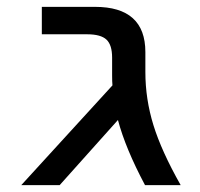

<svg xmlns="http://www.w3.org/2000/svg" viewBox="-20 -540 584 560"><path d="M404 -330Q404 -251 427.5 -175Q451 -99 507 0H403Q346 -107 324 -190L154 0H42L308 -291Q307 -301 307 -320V-372Q307 -409 290.5 -424.5Q274 -440 234 -440H102V-520H257Q404 -520 404 -388Z"/></svg>

Font: Mplus 1p Medium
Style: Regular
Weight: 500
Version: Version 1.061